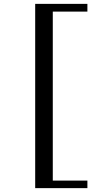

<svg xmlns="http://www.w3.org/2000/svg" viewBox="-20 -874 490 993"><path d="M432 99H162V-854H432V-814H253V60H432Z"/></svg>

Font: Kaisei Opti
Style: Bold
Weight: 700
Designer: Font-Kai, 金井和夫
Foundry: KAZUO KANAI
Version: Version 5.003